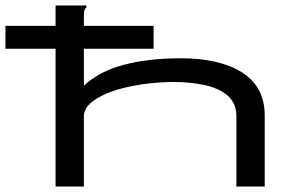

<svg xmlns="http://www.w3.org/2000/svg" viewBox="-81 -685 1101 705"><path d="M123 -665H236V-658Q230 -652 228.5 -645Q227 -638 227 -621V-370Q281 -422 371.5 -446.5Q462 -471 583 -471Q726 -471 808.5 -418.5Q891 -366 891 -261V0H787V-258Q787 -305 756.5 -332.5Q726 -360 673 -372Q620 -384 553 -384Q518 -384 474.5 -379.5Q431 -375 387.5 -365.5Q344 -356 308 -340.5Q272 -325 249.5 -304.5Q227 -284 227 -257V0H123ZM-61 -506V-590H483V-506Z"/></svg>

Font: Inconsolata UltraExpanded Medium
Style: Regular
Weight: 500
Width: 9
Monospace: yes
Designer: Raph Levien, Cyreal, Brenton Simpson
Foundry: Raph Levien, Cyreal, Google
Version: Version 3.001; ttfautohint (v1.8.2.53-6de2)